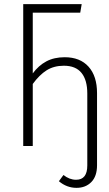

<svg xmlns="http://www.w3.org/2000/svg" viewBox="-20 -704 528 926"><path d="M448 -255V93Q448 146 420.5 174Q393 202 349 202Q302 202 264 170L286 140Q315 163 347 163Q401 163 401 94V-253Q401 -318 373 -352.5Q345 -387 288 -387Q240 -387 205 -365Q170 -343 138 -299V0H92V-684H374L367 -643H138V-350Q166 -388 203.5 -408Q241 -428 292 -428Q366 -428 407 -382.5Q448 -337 448 -255Z"/></svg>

Font: Fira Sans Extra Condensed ExtraLight
Style: Regular
Weight: 275
Width: 1
Designer: Carrois Corporate & Edenspiekermann AG
Foundry: Carrois Corporate GbR & Edenspiekermann AG
Version: Version 4.203